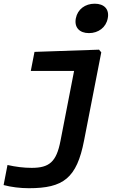

<svg xmlns="http://www.w3.org/2000/svg" viewBox="-36 -808 676 1038"><path d="M418.5 -48.5 511.5 -525 499.5 -539.5 150.5 -527.5 130.5 -424.5H364.5L291 -46.5C269 67.5 230.5 99.5 135 99.5C92 99.5 49.5 94 4.5 84L-16.5 192.5C25 203.5 73 209.5 120 209.5C306 209.5 379 156 418.5 -48.5ZM445 -629C496 -629 537.5 -660 546.5 -709C556.5 -758 527 -788 476 -788C424.5 -788 383.5 -758 374 -709C364.5 -660 393.5 -629 445 -629Z"/></svg>

Font: Monaspace Neon SemiBold
Style: Italic
Weight: 600
Italic angle: -11°
Designer: Riley Cran & the Lettermatic Team
Foundry: Lettermatic
Version: Version 1.200 (Monaspace Neon)